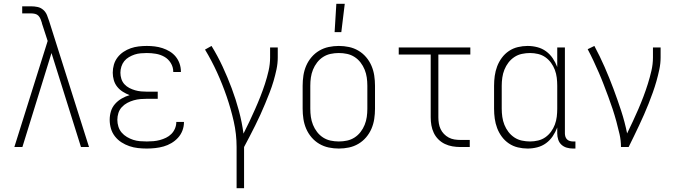

<svg xmlns="http://www.w3.org/2000/svg" viewBox="-20 -768 3540 1003"><path d="M55 0 229 -554 199 -646V-648Q196 -658 192 -668Q188 -678 181 -685.5Q174 -693 163.5 -695.5Q153 -698 143 -698H96V-735H143Q160 -735 176.5 -731.5Q193 -728 206 -716.5Q219 -705 225.5 -689Q232 -673 237 -657L445 0H403L249 -491L97 0Z M747 8Q724 8 701 5.5Q678 3 656 -4.5Q634 -12 614.5 -24.5Q595 -37 580.5 -55.5Q566 -74 559.5 -96.5Q553 -119 553 -142Q553 -165 559.5 -186.5Q566 -208 581 -225Q596 -242 616 -253.5Q636 -265 657 -271Q639 -278 622 -288.5Q605 -299 592.5 -314.5Q580 -330 574.5 -349.5Q569 -369 569 -388Q569 -410 575 -430.5Q581 -451 594 -468Q607 -485 625 -497Q643 -509 663 -516Q683 -523 704.5 -525.5Q726 -528 747 -528Q768 -528 788.5 -525.5Q809 -523 829 -516.5Q849 -510 867 -499Q885 -488 898 -472Q911 -456 918 -436Q925 -416 925 -395V-392H885V-394Q885 -418 872 -439Q859 -460 838.5 -471.5Q818 -483 794.5 -487Q771 -491 747 -491Q731 -491 714.5 -489.5Q698 -488 683 -483Q668 -478 653.5 -469.5Q639 -461 629 -448.5Q619 -436 614 -420Q609 -404 609 -388Q609 -372 614 -356Q619 -340 630 -328Q641 -316 655.5 -308.5Q670 -301 685.5 -296.5Q701 -292 717.5 -290.5Q734 -289 750 -289H804V-252H750Q732 -252 714 -250.5Q696 -249 678.5 -244Q661 -239 645 -230.5Q629 -222 616.5 -208.5Q604 -195 598.5 -177.5Q593 -160 593 -142Q593 -124 598.5 -106.5Q604 -89 615.5 -75.5Q627 -62 643 -52.5Q659 -43 676 -37.5Q693 -32 711 -30.5Q729 -29 747 -29Q764 -29 781.5 -30.5Q799 -32 815.5 -36.5Q832 -41 847.5 -48.5Q863 -56 875 -68Q887 -80 894 -96.5Q901 -113 901 -130V-131H941V-129Q941 -107 933 -86Q925 -65 910 -48.5Q895 -32 875.5 -20.5Q856 -9 835 -3Q814 3 791.5 5.5Q769 8 747 8Z M1216 215V0Q1216 -68 1201 -134Q1186 -200 1164 -264Q1142 -328 1114 -389.5Q1086 -451 1051 -509L1085 -528Q1117 -476 1143 -420Q1169 -364 1190.5 -306.5Q1212 -249 1228 -189.5Q1244 -130 1252 -70Q1268 -101 1283 -133Q1298 -165 1312.5 -197.5Q1327 -230 1340 -263Q1353 -296 1364 -329.5Q1375 -363 1383 -398Q1391 -433 1391 -468V-520H1431V-468Q1431 -437 1424.5 -406Q1418 -375 1409 -344.5Q1400 -314 1388.5 -284.5Q1377 -255 1365 -226Q1353 -197 1340 -168.5Q1327 -140 1313 -112Q1299 -84 1284.5 -56Q1270 -28 1255 0V215Z M1728 -600 1737 -748H1781L1763 -600ZM1750 8Q1723 8 1697 2.5Q1671 -3 1648 -16.5Q1625 -30 1607.5 -50.5Q1590 -71 1579.5 -95.5Q1569 -120 1565 -146.5Q1561 -173 1561 -200V-320Q1561 -347 1565 -373.5Q1569 -400 1579.5 -424.5Q1590 -449 1607.5 -469.5Q1625 -490 1648 -503.5Q1671 -517 1697 -522.5Q1723 -528 1750 -528Q1777 -528 1803 -522.5Q1829 -517 1852 -503.5Q1875 -490 1892.5 -469.5Q1910 -449 1920.5 -424.5Q1931 -400 1935 -373.5Q1939 -347 1939 -320V-200Q1939 -173 1935 -146.5Q1931 -120 1920.5 -95.5Q1910 -71 1892.5 -50.5Q1875 -30 1852 -16.5Q1829 -3 1803 2.5Q1777 8 1750 8ZM1750 -29Q1772 -29 1793 -33.5Q1814 -38 1832 -49.5Q1850 -61 1863.5 -78.5Q1877 -96 1885 -116Q1893 -136 1896 -157Q1899 -178 1899 -200V-320Q1899 -342 1896 -363Q1893 -384 1885 -404Q1877 -424 1863.5 -441.5Q1850 -459 1832 -470.5Q1814 -482 1793 -486.5Q1772 -491 1750 -491Q1728 -491 1707 -486.5Q1686 -482 1668 -470.5Q1650 -459 1636.5 -441.5Q1623 -424 1615 -404Q1607 -384 1604 -363Q1601 -342 1601 -320V-200Q1601 -178 1604 -157Q1607 -136 1615 -116Q1623 -96 1636.5 -78.5Q1650 -61 1668 -49.5Q1686 -38 1707 -33.5Q1728 -29 1750 -29Z M2385 0Q2364 0 2343.5 -3.5Q2323 -7 2304 -16Q2285 -25 2270 -40Q2255 -55 2246 -74Q2237 -93 2233.5 -113.5Q2230 -134 2230 -155V-483H2063V-520H2437V-483H2270V-155Q2270 -139 2272.5 -123.5Q2275 -108 2281.5 -94Q2288 -80 2299 -68.5Q2310 -57 2324 -49.5Q2338 -42 2353.5 -39.5Q2369 -37 2385 -37H2434V0Z M2736 8Q2711 8 2685.5 2Q2660 -4 2638.5 -18.5Q2617 -33 2601.5 -54Q2586 -75 2577 -99Q2568 -123 2564.5 -148.5Q2561 -174 2561 -200V-320Q2561 -346 2564.5 -371.5Q2568 -397 2577 -421Q2586 -445 2601.5 -466Q2617 -487 2638.5 -501.5Q2660 -516 2685.5 -522Q2711 -528 2736 -528Q2762 -528 2787 -521.5Q2812 -515 2832.5 -500Q2853 -485 2867.5 -463.5Q2882 -442 2891 -418V-520H2931V-71Q2931 -63 2933.5 -54.5Q2936 -46 2942 -40Q2948 -34 2956.5 -31.5Q2965 -29 2973 -29H2986V8H2973Q2957 8 2941 3.5Q2925 -1 2913 -12Q2901 -23 2896 -39Q2891 -55 2891 -71V-102Q2882 -78 2867.5 -56.5Q2853 -35 2832.5 -20Q2812 -5 2787 1.5Q2762 8 2736 8ZM2749 -29Q2770 -29 2791 -34Q2812 -39 2829 -51Q2846 -63 2858.5 -80Q2871 -97 2878.5 -117Q2886 -137 2888.5 -158Q2891 -179 2891 -200V-320Q2891 -341 2888.5 -362Q2886 -383 2878.5 -403Q2871 -423 2858.5 -440Q2846 -457 2829 -469Q2812 -481 2791 -486Q2770 -491 2749 -491Q2728 -491 2706.5 -486.5Q2685 -482 2667 -470Q2649 -458 2636 -441Q2623 -424 2615 -404Q2607 -384 2604 -362.5Q2601 -341 2601 -320V-200Q2601 -179 2604 -157.5Q2607 -136 2615 -116Q2623 -96 2636 -79Q2649 -62 2667 -50Q2685 -38 2706.5 -33.5Q2728 -29 2749 -29Z M3224 0Q3224 -34 3216.5 -67Q3209 -100 3200 -133Q3191 -166 3180.5 -198Q3170 -230 3158 -262Q3146 -294 3134 -325.5Q3122 -357 3108.5 -388Q3095 -419 3080.5 -450Q3066 -481 3050 -511L3085 -528Q3114 -474 3138.5 -418Q3163 -362 3184.5 -304.5Q3206 -247 3225 -189Q3244 -131 3256 -71Q3271 -102 3286 -134Q3301 -166 3315 -198.5Q3329 -231 3341.5 -264Q3354 -297 3364.5 -330.5Q3375 -364 3383 -398.5Q3391 -433 3391 -468V-520H3431V-468Q3431 -437 3424.5 -406Q3418 -375 3409.5 -345Q3401 -315 3390.5 -285.5Q3380 -256 3368.5 -227Q3357 -198 3344.5 -169.5Q3332 -141 3318.5 -112.5Q3305 -84 3291.5 -56Q3278 -28 3264 0Z"/></svg>

Font: Iosevka SS18 Extralight
Style: Regular
Weight: 200
Monospace: yes
Designer: Belleve Invis
Foundry: Belleve Invis
Version: Version 25.1.1; ttfautohint (v1.8.4)